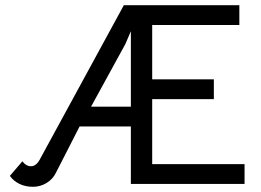

<svg xmlns="http://www.w3.org/2000/svg" viewBox="-20 -706 1002 738"><path d="M18 -30 66 -86Q80 -67 99 -67Q119 -67 133 -93L456 -686H900V-610H565V-401H802V-325H565V-75H920V1H483V-220H286L196 -44Q184 -18 159.5 -3Q135 12 107 12Q77 12 54 0.5Q31 -11 18 -30ZM483 -296V-586L462 -537L330 -296Z"/></svg>

Font: Bellota
Style: Bold
Weight: 700
Designer: Kemie Guaida
Foundry: Kemie Guaida
Version: Version 4.001